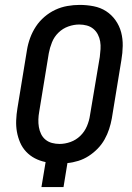

<svg xmlns="http://www.w3.org/2000/svg" viewBox="-20 -763 540 783"><path d="M149 0 166 -102Q142 -107 122 -117.5Q102 -128 86.5 -144.5Q71 -161 62 -182Q53 -203 49 -225.5Q45 -248 46 -272.5Q47 -297 51 -321L90 -559Q94 -584 103 -608.5Q112 -633 126.5 -655Q141 -677 161.5 -694.5Q182 -712 205.5 -723Q229 -734 254.5 -738.5Q280 -743 305 -743Q334 -743 362 -737.5Q390 -732 412.5 -717.5Q435 -703 451 -680.5Q467 -658 474 -631.5Q481 -605 480.5 -576Q480 -547 475 -518L436 -280Q432 -258 425 -236.5Q418 -215 406.5 -194.5Q395 -174 378.5 -157Q362 -140 342 -127Q322 -114 299.5 -107Q277 -100 255 -98L239 0ZM223 -176Q245 -176 267.5 -184Q290 -192 307.5 -209Q325 -226 334.5 -248.5Q344 -271 347 -293L387 -531Q389 -547 390 -563Q391 -579 388.5 -594Q386 -609 379 -622.5Q372 -636 360.5 -645.5Q349 -655 334 -659Q319 -663 303 -663Q281 -663 258.5 -655Q236 -647 218.5 -630Q201 -613 192 -590.5Q183 -568 179 -546L140 -308Q137 -292 136.5 -276Q136 -260 138.5 -245Q141 -230 147.5 -216.5Q154 -203 165.5 -193.5Q177 -184 192 -180Q207 -176 223 -176Z"/></svg>

Font: Iosevka SS18 Medium
Style: Italic
Weight: 500
Italic angle: -9°
Monospace: yes
Designer: Belleve Invis
Foundry: Belleve Invis
Version: Version 25.1.1; ttfautohint (v1.8.4)